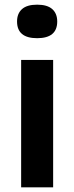

<svg xmlns="http://www.w3.org/2000/svg" viewBox="-20 -802 318 822"><path d="M70.5 0V-545.5H207.5V0ZM139 -638.5Q53 -638.5 53 -710Q53 -744 74.2 -763Q95.5 -782 139 -782Q182.5 -782 203.8 -763Q225 -744 225 -710Q225 -638.5 139 -638.5Z"/></svg>

Font: Encode Sans SmExp SmBold
Style: Regular
Weight: 600
Width: 6
Designer: Multiple Designers
Foundry: Impallari Type
Version: Version 3.002; ttfautohint (v1.8.3) -l 8 -r 50 -G 200 -x 14 